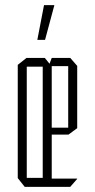

<svg xmlns="http://www.w3.org/2000/svg" viewBox="-20 -726 369 746"><path d="M76 0 49 -34V-35H146L181 0ZM169 -469 181 -501H253L280 -470V-469ZM49 -35V-474L83 -501H84V-35ZM181 0 146 -34V-467H181ZM84 -467V-501H154L181 -468V-467ZM181 0V-32H280V-31L253 0ZM181 -203V-230H245V-203ZM245 -203V-469H280V-228L246 -203ZM125 -571 151 -706H191V-705L155 -571Z"/></svg>

Font: Foldit ExtraLight
Style: Regular
Weight: 250
Version: Version 1.003